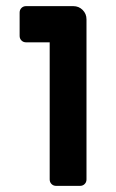

<svg xmlns="http://www.w3.org/2000/svg" viewBox="-20 -606 379 626"><path d="M142 -21V-468H65Q56 -468 50 -474Q44 -480 44 -489V-565Q44 -574 50 -580Q56 -586 65 -586H219Q237 -586 249.5 -573.5Q262 -561 262 -543V-21Q262 -12 256 -6Q250 0 241 0H163Q154 0 148 -6Q142 -12 142 -21Z"/></svg>

Font: Miriam Libre
Style: Bold
Weight: 700
Designer: Michal Sahar
Foundry: Hagilda
Version: Version 1.001